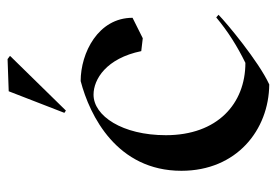

<svg xmlns="http://www.w3.org/2000/svg" viewBox="-132 -585 731 507"><g transform="rotate(-90 233.5 -331.5)"><path d="M352 -324 386 -320 440 -347C440 -438 347 -484 273 -484C181 -460 36 -388 36 -218C36 -72 144 13 264 14C325 -14 428 -100 448 -120L441 -126C404 -95 364 -70 321 -49C213 -49 130 -123 130 -259C130 -374 181 -450 237 -450C278 -450 333 -416 352 -324ZM195 -523 339 -670V-671L331 -677L246 -674L189 -527Z"/></g></svg>

Font: Mazius Display
Style: Regular
Weight: 400
Designer: Alberto Casagrande & Collletttivo
Foundry: Collletttivo
Version: Version 2.000;Glyphs 3.2 (3217)